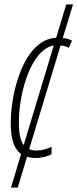

<svg xmlns="http://www.w3.org/2000/svg" viewBox="-20 -710 353 875"><path d="M142 10C172 10 197 2 215 -7V-41C193 -31 170 -24 147 -24C134 -24 123 -26 113 -30L256 -503C270 -502 283 -498 294 -492L308 -525C297 -531 282 -535 266 -537L313 -690H282L236 -538C94 -531 29 -302 29 -148C29 -75 45 -30 76 -8L30 145H61L103 5C115 8 128 10 142 10ZM66 -151C66 -290 122 -484 225 -503L88 -49C73 -69 66 -102 66 -151Z"/></svg>

Font: Noto Sans ExtraCondensed ExtraLight
Style: Italic
Weight: 200
Width: 2
Italic angle: -12°
Designer: Monotype Design Team
Foundry: Monotype Imaging Inc.
Version: Version 2.013